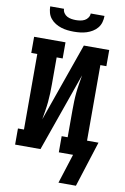

<svg xmlns="http://www.w3.org/2000/svg" viewBox="-119 -1021 838 1289"><g transform="rotate(10 300.0 -377.0)"><path d="M300 -815Q278 -815 256 -817.5Q234 -820 213.5 -826.5Q193 -833 174 -844.5Q155 -856 141 -873Q127 -890 121 -911.5Q115 -933 115 -955H209Q209 -940 218 -926.5Q227 -913 240.5 -906Q254 -899 269.5 -896.5Q285 -894 300 -894Q315 -894 330.5 -896.5Q346 -899 359.5 -906Q373 -913 382 -926.5Q391 -940 391 -955H485Q485 -933 479 -911.5Q473 -890 459 -873Q445 -856 426 -844.5Q407 -833 386.5 -826.5Q366 -820 344 -817.5Q322 -815 300 -815ZM375 201 439 0H342V-110H383V-294Q383 -324 384 -354.5Q385 -385 388 -415.5Q391 -446 396 -476Q401 -506 406 -536L217 0H44V-110H85V-625H44V-735H258V-625H217V-441Q217 -411 216 -380.5Q215 -350 212 -319.5Q209 -289 204 -259Q199 -229 194 -199L383 -735H556V-625H515V-110H593L494 201Z"/></g></svg>

Font: Iosevka Etoile Extrabold
Style: Regular
Weight: 800
Designer: Belleve Invis
Foundry: Belleve Invis
Version: Version 22.1.2; ttfautohint (v1.8.4)